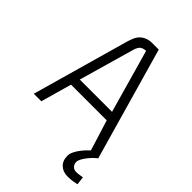

<svg xmlns="http://www.w3.org/2000/svg" viewBox="-258 -807 1119 1119"><g transform="rotate(45 302.0 -247.5)"><path d="M205 -598Q211 -619 219 -637.5Q227 -656 241 -669.5Q255 -683 275 -690.5Q295 -698 325 -697H369L567 -2L569 0Q561 5 548 17.5Q535 30 522.5 45.5Q510 61 501 77Q492 93 492 104Q491 122 502.5 135Q514 148 533 148Q547 148 564 145Q573 144 583 142L589 193Q576 196 564 198Q553 200 540.5 201Q528 202 516 202Q478 202 454 179.5Q430 157 430 117Q430 100 439 81.5Q448 63 460.5 46.5Q473 30 485.5 17Q498 4 505 -2L446 -191H152L98 0H36ZM167 -248H433L322 -640Q291 -638 279.5 -622Q268 -606 263 -584Z"/></g></svg>

Font: Panefresco 250wt
Style: Regular
Weight: 300
Version: Version 1.000